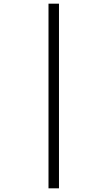

<svg xmlns="http://www.w3.org/2000/svg" viewBox="-20 -781 586 1045"><path d="M244 -761V244H301V-761Z"/></svg>

Font: Noto Sans Thaana Light
Style: Regular
Weight: 300
Designer: David Williams
Foundry: Google Inc.
Version: Version 3.001